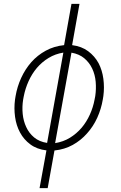

<svg xmlns="http://www.w3.org/2000/svg" viewBox="-20 -770 627 993"><path d="M60.5 -272.5 57.6 -254.4Q51.8 -210 57.9 -165.5Q64 -121.1 83.5 -85Q103 -48.3 137 -23.2Q170.9 2 220.2 7.8L184.6 203.1H226.6L261.7 8.3Q314 2.9 356.2 -20.5Q398.4 -43.9 430.2 -80.1Q462.4 -115.7 482.9 -160.9Q503.4 -206.1 511.7 -255.4L514.6 -273.4Q520.5 -317.9 514.6 -362.3Q508.8 -406.7 489.7 -443.4Q469.7 -480 436 -505.1Q402.3 -530.3 353 -536.6L391.1 -750H349.6L311.5 -536.6Q259.3 -531.2 216.6 -507.8Q173.8 -484.4 142.1 -448.7Q110.4 -412.6 89.6 -367.2Q68.8 -321.8 60.5 -272.5ZM265.1 -29.8 349.6 -497.6Q389.6 -490.7 416 -468.5Q442.4 -446.3 457 -415Q471.7 -383.8 474.9 -346.7Q478 -309.6 472.7 -273.4L469.2 -255.4Q461.9 -215.3 444.8 -177.5Q427.7 -139.6 402.3 -109.4Q376 -78.6 341.8 -57.6Q307.6 -36.6 265.1 -29.8ZM307.6 -498 223.6 -30.8Q183.1 -37.1 156.5 -59.3Q129.9 -81.5 115.7 -112.8Q101.1 -143.6 97.4 -180.7Q93.8 -217.8 99.6 -254.4L103 -272.5Q110.8 -312.5 127.9 -350.3Q145 -388.2 170.9 -418.9Q196.8 -449.2 231.2 -470.2Q265.6 -491.2 307.6 -498Z"/></svg>

Font: Roboto Mono ExtraLight
Style: Italic
Weight: 250
Italic angle: -10°
Monospace: yes
Designer: Google
Version: Version 3.000